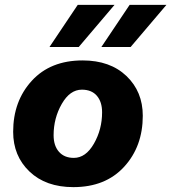

<svg xmlns="http://www.w3.org/2000/svg" viewBox="-20 -758 703 788"><path d="M183 -565 299 -738H450L303 -565ZM396 -565 512 -738H663L516 -565ZM281 10Q168 10 101 -54Q34 -118 34 -217Q34 -343 110.5 -426.5Q187 -510 319 -510Q432 -510 499 -446Q566 -382 566 -283Q566 -157 489.5 -73.5Q413 10 281 10ZM283 -110Q332 -110 365.5 -168.5Q399 -227 399 -297Q399 -340 377.5 -365Q356 -390 316 -390Q267 -390 233.5 -331.5Q200 -273 200 -203Q200 -160 222 -135Q244 -110 283 -110Z"/></svg>

Font: Elaine Sans
Style: Bold Italic
Weight: 700
Italic angle: -13°
Designer: Wei Huang
Foundry: Wei Huang
Version: Version 2.001;December 24, 2019;FontCreator 12.0.0.2547 64-b